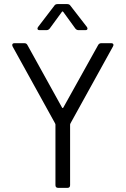

<svg xmlns="http://www.w3.org/2000/svg" viewBox="-20 -909 607 928"><path d="M306.2 -1H261.2Q248 -1 248 -14.2V-307.1Q248 -307.6 247.8 -308.3Q247.6 -309.1 247.1 -310.5Q246.6 -312 246.1 -313L41 -684.1Q40.5 -685.5 40 -687.3Q39.6 -689 39.3 -689.7Q39.1 -690.4 39.1 -690.9Q39.1 -700.2 49.8 -700.2H98.1Q108.4 -700.2 112.8 -690.9L279.8 -389.2Q283.2 -384.3 286.1 -389.2L454.1 -690.9Q459 -700.2 469.2 -700.2H517.1Q525.4 -700.2 527.6 -695.3Q529.8 -690.4 525.9 -684.1L320.8 -313Q320.3 -312 319.8 -310.5Q319.3 -309.1 319.1 -308.3Q318.8 -307.6 318.8 -307.1V-14.2Q318.8 -1 306.2 -1ZM204.1 -763.2H171.9Q161.1 -763.2 161.1 -771Q161.1 -774.4 164.1 -778.8L242.2 -880.9Q247.1 -889.2 257.8 -889.2H305.2Q315.9 -889.2 320.8 -880.9L399.9 -778.8Q402.8 -774.4 402.8 -771Q402.8 -763.2 392.1 -763.2H359.9Q350.6 -763.2 344.2 -771L286.1 -851.1Q280.8 -856.4 278.8 -851.1L220.2 -771Q213.9 -763.2 204.1 -763.2Z"/></svg>

Font: Barlow
Style: Regular
Weight: 400
Designer: Jeremy Tribby
Foundry: Jeremy Tribby
Version: Version 1.101